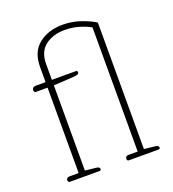

<svg xmlns="http://www.w3.org/2000/svg" viewBox="-131 -817 824 917"><g transform="rotate(-20 280.5 -358.5)"><path d="M58 -11Q58 -25 76 -25H121V-459H61Q57 -459 54.5 -462.5Q52 -466 52 -471Q52 -478 57 -482.5Q62 -487 70 -487H121V-564Q121 -641 169.5 -679Q218 -717 290 -717Q338 -717 381.5 -702Q425 -687 453 -669V-26L509 -20Q526 -18 526 -8Q526 0 519 0H367Q363 0 360.5 -3Q358 -6 358 -11Q358 -25 376 -25H421V-656Q399 -669 364.5 -679.5Q330 -690 290 -690Q232 -690 192.5 -660Q153 -630 153 -567V-487H275Q283 -487 283 -478Q283 -466 255 -465L153 -459V-26L209 -20Q226 -18 226 -8Q226 0 219 0H67Q63 0 60.5 -3Q58 -6 58 -11Z"/></g></svg>

Font: Maitree ExtraLight
Style: Regular
Weight: 275
Designer: CadsonDemak Team
Foundry: CadsonDemak
Version: Version 1.003